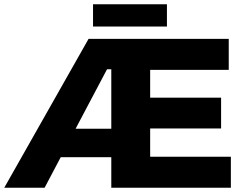

<svg xmlns="http://www.w3.org/2000/svg" viewBox="-25 -884 1151 904"><path d="M1062 0H499V-144H261L185 0H-5L392 -701H1052V-555H682V-424H1016V-279H682V-146H1062ZM499 -278V-558H479L331 -278ZM761 -759H413V-864H761Z"/></svg>

Font: Argentum Novus
Style: Bold
Weight: 700
Designer: Julieta Ulanovsky (font) & Cristiano Sobral (main changes)
Foundry: Julieta Ulanovsky (font) & Cristiano Sobral (main changes)
Version: Version 3.00;November 27, 2020;FontCreator 13.0.0.2655 64-bi